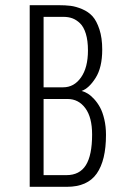

<svg xmlns="http://www.w3.org/2000/svg" viewBox="-20 -720 490 740"><path d="M94.5 0V-700H205.5Q232 -700 252.2 -697.5Q272.5 -695 296.8 -684.8Q321 -674.5 336.8 -657Q352.5 -639.5 363.2 -606.8Q374 -574 374 -529Q374 -460 348.5 -419.8Q323 -379.5 294.5 -369.5Q306 -366.5 317.8 -359.5Q329.5 -352.5 342.5 -338.5Q355.5 -324.5 365.5 -306.2Q375.5 -288 382 -260.2Q388.5 -232.5 388.5 -200Q388.5 -102 352.8 -51Q317 0 238 0ZM148 -383.5H223.5Q265.5 -383.5 292.2 -421.5Q319 -459.5 319 -525.5Q319 -563.5 310.8 -590.2Q302.5 -617 288.2 -630.5Q274 -644 258.8 -649.5Q243.5 -655 225 -655H148ZM148 -45H236Q287 -45 311 -83.5Q335 -122 335 -201.5Q335 -268 308.8 -303.2Q282.5 -338.5 240.5 -338.5H148Z"/></svg>

Font: League Mono Condensed UltraLight
Style: Regular
Weight: 200
Width: 1
Designer: Tyler Finck
Foundry: The League of Moveable Type / Tyler Finck
Version: Version 2.210